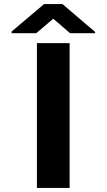

<svg xmlns="http://www.w3.org/2000/svg" viewBox="-20 -923 524 943"><path d="M321.9 0V-711H161.3V0ZM447.3 -766 286.7 -903H196.5L37 -768V-760H158L241.6 -831L324.1 -760H447.3Z"/></svg>

Font: Asimov
Style: Wid
Weight: 500
Designer: Google
Version: Version 2.000980; 2014